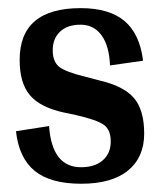

<svg xmlns="http://www.w3.org/2000/svg" viewBox="-20 -437 388 465"><path d="M27.6 -291.8Q27.6 -235.8 52.5 -206.4Q77.4 -177 134.3 -164.6L163.7 -158.4Q214.4 -146.8 231.3 -134.8Q248.2 -122.8 248.2 -94.3Q248.2 -65.8 229.1 -48.9Q210 -32 176.2 -32Q105.9 -32 98.8 -131.7L18.7 -119.2Q25.8 -54.3 64.1 -23.1Q102.3 8 176.6 8Q250.9 8 290 -24Q329.2 -56 329.2 -113.4Q329.2 -170.8 304.3 -199.7Q279.4 -228.6 221.5 -242L187.7 -250.9Q139.7 -262.5 123.7 -274.9Q107.7 -287.4 107.7 -315.4Q107.7 -343.4 125.4 -360.3Q143.2 -377.2 175.3 -377.2Q207.3 -377.2 226 -351.4Q244.7 -325.6 246.4 -278.5L326.5 -290Q318.5 -355 281.6 -386.1Q244.7 -417.3 175.3 -417.3Q27.6 -417.3 27.6 -291.8Z"/></svg>

Font: Gidugu
Style: Regular
Weight: 400
Designer: Purushoth Kumar Guthula
Foundry: Silicon Andhra, USA.
Version: Version 1.0.5; ttfautohint (v1.2.25-373a) -l 7 -r 28 -G 50 -